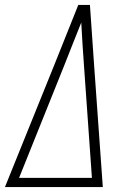

<svg xmlns="http://www.w3.org/2000/svg" viewBox="-24 -755 544 775"><path d="M-4 0 194 -490 292 -735H339L356 -490L391 0ZM347 -37 315 -490Q312 -534 309 -577.5Q306 -621 304 -664Q287 -621 269.5 -577.5Q252 -534 235 -490L53 -37Z"/></svg>

Font: Iosevka SS04 XLt Obl
Style: Regular
Weight: 200
Italic angle: -9°
Monospace: yes
Designer: Belleve Invis
Foundry: Belleve Invis
Version: Version 19.0.0; ttfautohint (v1.8.4)